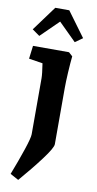

<svg xmlns="http://www.w3.org/2000/svg" viewBox="-104 -761 523 1040"><g transform="rotate(10 158.0 -241.5)"><path d="M105 -21V-117V-329Q105 -352 96 -410L20 -422L29 -494H227L248 -475Q244 -437 241 -385Q238 -333 238 -299V10Q238 30 189 95.5Q140 161 76 235L30 210Q60 133 82.5 66Q105 -1 105 -21ZM12 -582 112 -718H189L289 -582L248 -553L151 -649L53 -553Z"/></g></svg>

Font: Andada Pro ExtraBold
Style: Regular
Weight: 800
Designer: Carolina Giovagnoli
Foundry: Huerta Tipografica
Version: Version 3.005; ttfautohint (v1.8.4)